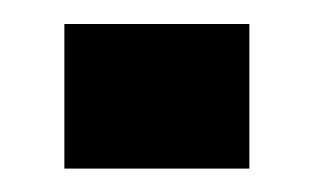

<svg xmlns="http://www.w3.org/2000/svg" viewBox="-20 -144 278 164"><path d="M35 -123.5V0H193V-123.5Z"/></svg>

Font: Anybody Thin
Style: Bold
Weight: 700
Version: Version 1.113;gftools[0.9.25]